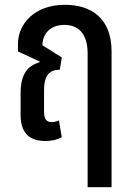

<svg xmlns="http://www.w3.org/2000/svg" viewBox="-20 -579 553 802"><path d="M169 10C193 10 217 6 238 -6L226 -76C218 -72 207 -69 197 -69C174 -69 164 -81 164 -112V-202C164 -269 190 -287 230 -288L238 -339L157 -390C158 -438 190 -475 249 -475C306 -475 346 -440 346 -356V203H446V-365C446 -500 364 -559 251 -559C125 -559 55 -480 55 -395V-364L146 -322L145 -319C96 -304 66 -271 66 -189V-99C66 -17 110 10 169 10Z"/></svg>

Font: Noto Sans Thai Cond Med
Style: Regular
Weight: 500
Width: 3
Designer: Monotype Design Team
Foundry: Monotype Imaging Inc.
Version: Version 2.002